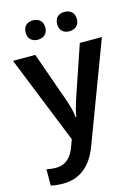

<svg xmlns="http://www.w3.org/2000/svg" viewBox="-143 -823 832 1141"><g transform="rotate(-15 273.5 -252.0)"><path d="M116 -684C116 -644 143 -625 176 -625C209 -625 237 -644 237 -684C237 -726 209 -744 176 -744C143 -744 116 -726 116 -684ZM310 -684C310 -644 336 -625 370 -625C403 -625 431 -644 431 -684C431 -726 403 -744 370 -744C336 -744 310 -726 310 -684ZM0 -542 217 -2 201 42C181 97 146 138 84 138C61 138 39 135 25 132V232C43 236 67 240 100 240C204 240 275 180 316 72L547 -542H411L307 -236C294 -197 282 -156 277 -122H273C269 -160 259 -197 245 -236L137 -542Z"/></g></svg>

Font: Noto Sans Gunjala Gondi Semibold
Style: Regular
Weight: 400
Designer: Ek Type
Foundry: Ek Type
Version: Version 1.004